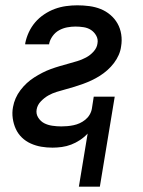

<svg xmlns="http://www.w3.org/2000/svg" viewBox="-20 -548 540 723"><path d="M277 155 310 -45Q297 -31 281 -20.5Q265 -10 248 -3.5Q231 3 213 5.5Q195 8 178 8Q156 8 135.5 4.5Q115 1 96 -7.5Q77 -16 62.5 -30Q48 -44 39.5 -62.5Q31 -81 28 -102.5Q25 -124 29 -145Q32 -162 39 -178Q46 -194 57 -208.5Q68 -223 81 -235Q94 -247 109 -256.5Q124 -266 139.5 -274Q155 -282 171.5 -288Q188 -294 205 -299Q222 -304 238.5 -308.5Q255 -313 271.5 -318Q288 -323 304 -331.5Q320 -340 332.5 -354Q345 -368 347 -384Q350 -400 342.5 -413.5Q335 -427 323 -435Q311 -443 295.5 -445.5Q280 -448 264 -448Q249 -448 233 -445Q217 -442 202.5 -434Q188 -426 178 -412Q168 -398 165 -383V-381H75V-385Q79 -406 88.5 -426.5Q98 -447 112.5 -464Q127 -481 146.5 -494Q166 -507 186.5 -514.5Q207 -522 228.5 -525Q250 -528 271 -528Q294 -528 316.5 -525Q339 -522 359 -514Q379 -506 395.5 -492Q412 -478 422.5 -459.5Q433 -441 436.5 -418.5Q440 -396 436 -373Q434 -357 427 -341Q420 -325 409 -310.5Q398 -296 384.5 -284Q371 -272 356 -262.5Q341 -253 325 -245.5Q309 -238 292.5 -232Q276 -226 259.5 -221Q243 -216 226.5 -211.5Q210 -207 193.5 -202Q177 -197 162 -188.5Q147 -180 134 -166.5Q121 -153 118 -136Q115 -119 124 -105Q133 -91 146.5 -84Q160 -77 177 -74.5Q194 -72 211 -72Q222 -72 233.5 -73Q245 -74 257 -76.5Q269 -79 280 -84Q291 -89 301 -97Q311 -105 317.5 -116Q324 -127 326 -139L333 -184H412L356 155Z"/></svg>

Font: Iosevka Medium
Style: Italic
Weight: 500
Italic angle: -9°
Monospace: yes
Designer: Belleve Invis
Foundry: Belleve Invis
Version: Version 32.5.0; ttfautohint (v1.8.4)